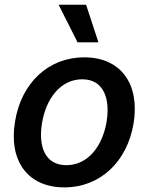

<svg xmlns="http://www.w3.org/2000/svg" viewBox="-20 -801 645 832"><path d="M259.2 11C413.7 11 531.2 -99.8 558.9 -266.3C586.6 -437.9 503.2 -552.6 344.8 -552.6C190 -552.6 72.1 -441.8 45.1 -274.1C17 -103.7 100.1 11 259.2 11ZM161.9 -266.7C178.6 -371.1 240.8 -457.4 336.6 -457.4C428.3 -457.4 458.1 -375 442.1 -274.9C425.1 -170.1 362.9 -85.2 267.4 -85.2C175.1 -85.2 145.6 -166.5 161.9 -266.7ZM234 -780.5 316.1 -617.5H406.6L353 -780.5Z"/></svg>

Font: Magic Ui Pro Semi Bold
Style: Italic
Weight: 600
Italic angle: -9.39999°
Designer: Stefan Endress, Andreas Faust
Version: Version 1.000;FEAKit 1.0